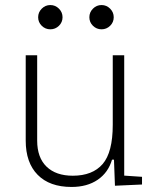

<svg xmlns="http://www.w3.org/2000/svg" viewBox="-20 -739 626 769"><path d="M266.6 9.8Q178.7 9.8 130.9 -38.8Q83 -87.4 83 -175.8V-517.6H128.9V-175.8Q128.9 -107.9 166.5 -71.5Q204.1 -35.2 271.5 -35.2Q350.6 -35.2 391.1 -82Q431.6 -128.9 431.6 -239.3V-517.6H477.5V-35.6L548.8 -30.8V0L440.4 4.9L436.5 -99.6H428.7Q413.6 -47.9 371.3 -19Q329.1 9.8 266.6 9.8ZM181.6 -621.6Q161.6 -621.6 147.2 -635.7Q132.8 -649.9 132.8 -669.9Q132.8 -689.9 147.2 -704.3Q161.6 -718.8 181.6 -718.8Q201.7 -718.8 216.1 -704.3Q230.5 -689.9 230.5 -669.9Q230.5 -649.9 216.1 -635.7Q201.7 -621.6 181.6 -621.6ZM386.7 -621.6Q366.7 -621.6 352.3 -635.7Q337.9 -649.9 337.9 -669.9Q337.9 -689.9 352.3 -704.3Q366.7 -718.8 386.7 -718.8Q406.7 -718.8 421.1 -704.3Q435.5 -689.9 435.5 -669.9Q435.5 -649.9 421.1 -635.7Q406.7 -621.6 386.7 -621.6Z"/></svg>

Font: Cascadia Code ExtraLight
Style: Regular
Weight: 200
Monospace: yes
Designer: Aaron Bell
Foundry: Saja Typeworks
Version: Version 2407.024; ttfautohint (v1.8.4)